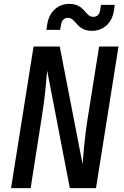

<svg xmlns="http://www.w3.org/2000/svg" viewBox="-20 -970 640 990"><path d="M454 -811C512 -811 557 -850 567 -913L572 -945H501L496 -915C492 -894 479 -883 461 -883C418 -883 418 -950 337 -950C279 -950 234 -910 224 -847L219 -816H290L295 -843C298 -866 312 -878 330 -878C373 -878 373 -811 454 -811ZM37 0H138L198 -383C210 -455 219 -554 223 -607L340 0H475L591 -730H491L431 -353C419 -281 410 -179 406 -123L288 -730H153Z"/></svg>

Font: JetBrains Mono SemiBold
Style: Italic
Weight: 472
Italic angle: -9°
Monospace: yes
Designer: Philipp Nurullin, Konstantin Bulenkov
Foundry: JetBrains
Version: Version 2.305